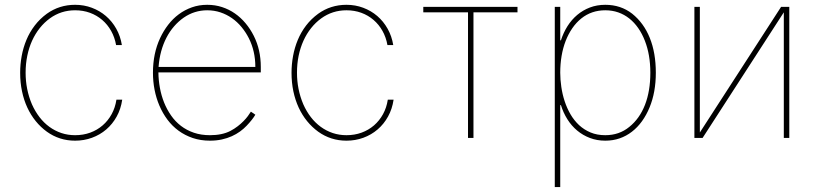

<svg xmlns="http://www.w3.org/2000/svg" viewBox="-20 -574 3401 799"><path d="M63.9 -271.3Q63.9 -306.5 70.3 -341.3Q76.7 -376.1 90 -408Q103.3 -440 124.5 -467.7Q145.6 -495.4 174.7 -516.7Q226.6 -554 292.6 -554Q329.5 -554 362.2 -541.7Q394.9 -529.5 420.6 -507.5Q446.4 -485.4 463.8 -454.5Q481.2 -423.7 487.2 -386.4H463.1Q457.4 -418.7 442.5 -445.3Q427.6 -471.9 405.2 -491.1Q382.8 -510.3 354.2 -520.8Q325.6 -531.2 292.6 -531.2Q234 -531.2 187.5 -497.5Q164.1 -480.5 145.4 -457Q126.8 -433.6 113.6 -404.7Q100.5 -375.7 93.6 -342.2Q86.6 -308.6 86.6 -271.3Q86.6 -201.7 112.9 -139.9Q126.1 -110.4 144.4 -86.6Q162.6 -62.9 185.5 -46.2Q208.5 -29.5 235.4 -20.4Q262.4 -11.4 292.6 -11.4Q326.3 -11.4 355.5 -22Q384.6 -32.7 407.1 -52.2Q429.7 -71.7 444.6 -98.9Q459.5 -126.1 464.5 -159.1H488.6Q483 -120.4 465.6 -89Q448.2 -57.5 422.1 -35.2Q396 -12.8 362.7 -0.7Q329.5 11.4 292.6 11.4Q226.9 11.4 175.1 -25.9Q149.1 -44.7 128.6 -70.1Q108 -95.5 93.6 -126.6Q79.2 -157.7 71.6 -194.1Q63.9 -230.5 63.9 -271.3Z M616.5 -271.3Q616.5 -351.6 646.3 -415.5Q660.2 -445.3 679.7 -470.7Q699.2 -496.1 724.1 -514.6Q748.9 -533 778.6 -543.5Q808.2 -554 842.3 -554Q875 -554 903.9 -544.6Q932.9 -535.2 957.4 -518.1Q981.9 -501.1 1001.8 -477.3Q1021.7 -453.5 1036.2 -424.7Q1065.3 -366.8 1065.3 -295.5V-272.7H639.2Q639.6 -240.4 645.4 -208.5Q651.3 -176.5 662.8 -147.5Q674.4 -118.6 691.8 -93.6Q709.2 -68.5 733 -50.2Q756.7 -32 786.8 -21.7Q816.8 -11.4 853.7 -11.4Q904.5 -11.4 938.6 -29.1Q955.6 -38 969.3 -48.7Q983 -59.3 993.4 -70Q1003.9 -80.6 1011.5 -90.9Q1019.2 -101.2 1024.1 -109.4L1042.6 -96.6Q1030.5 -76 1006.4 -50.8Q994.3 -38 978.9 -26.8Q963.4 -15.6 944.6 -7.1Q925.8 1.4 903.1 6.4Q880.3 11.4 853.7 11.4Q815 11.4 782.3 0.4Q749.6 -10.7 723.2 -30Q696.7 -49.4 676.8 -76Q657 -102.6 643.5 -134.1Q630 -165.5 623.2 -200.5Q616.5 -235.4 616.5 -271.3ZM639.9 -295.5H1042.6Q1042.6 -361.2 1015.6 -414.8Q1002.8 -440 985.1 -461.5Q967.3 -483 945.3 -498.4Q923.3 -513.8 897.4 -522.5Q871.4 -531.2 842.3 -531.2Q789.1 -531.2 744.7 -500.7Q722.7 -485.4 704.4 -464.3Q686.1 -443.2 672.6 -417.1Q659.1 -391 650.7 -360.3Q642.4 -329.5 639.9 -295.5Z M1193.2 -271.3Q1193.2 -306.5 1199.6 -341.3Q1206 -376.1 1219.3 -408Q1232.6 -440 1253.7 -467.7Q1274.9 -495.4 1304 -516.7Q1355.8 -554 1421.9 -554Q1458.8 -554 1491.5 -541.7Q1524.1 -529.5 1549.9 -507.5Q1575.6 -485.4 1593 -454.5Q1610.4 -423.7 1616.5 -386.4H1592.3Q1586.6 -418.7 1571.7 -445.3Q1556.8 -471.9 1534.4 -491.1Q1512.1 -510.3 1483.5 -520.8Q1454.9 -531.2 1421.9 -531.2Q1363.3 -531.2 1316.8 -497.5Q1293.3 -480.5 1274.7 -457Q1256 -433.6 1242.9 -404.7Q1229.8 -375.7 1222.8 -342.2Q1215.9 -308.6 1215.9 -271.3Q1215.9 -201.7 1242.2 -139.9Q1255.3 -110.4 1273.6 -86.6Q1291.9 -62.9 1314.8 -46.2Q1337.7 -29.5 1364.7 -20.4Q1391.7 -11.4 1421.9 -11.4Q1455.6 -11.4 1484.7 -22Q1513.8 -32.7 1536.4 -52.2Q1558.9 -71.7 1573.9 -98.9Q1588.8 -126.1 1593.8 -159.1H1617.9Q1612.2 -120.4 1594.8 -89Q1577.4 -57.5 1551.3 -35.2Q1525.2 -12.8 1492 -0.7Q1458.8 11.4 1421.9 11.4Q1356.2 11.4 1304.3 -25.9Q1278.4 -44.7 1257.8 -70.1Q1237.2 -95.5 1222.8 -126.6Q1208.5 -157.7 1200.8 -194.1Q1193.2 -230.5 1193.2 -271.3Z M1741.5 -545.5H2133.5V-522.7H1950.3V0H1927.6V-522.7H1741.5Z M2288.7 -545.5H2311.4V-406.2H2314.3Q2324.6 -438.2 2341.6 -465.2Q2358.7 -492.2 2382.1 -511.9Q2405.5 -531.6 2434.8 -542.8Q2464.1 -554 2498.9 -554Q2563.2 -554 2610.8 -517Q2659.1 -478.3 2684.1 -416.2Q2709.2 -354 2709.2 -271.3Q2709.2 -190 2683.2 -127.1Q2670.1 -95.2 2651.6 -69.6Q2633.2 -44 2609.7 -25.9Q2586.3 -7.8 2558.6 1.8Q2530.9 11.4 2498.9 11.4Q2464.5 11.4 2435 0.2Q2405.5 -11 2381.9 -30.7Q2358.3 -50.4 2341.3 -77.4Q2324.2 -104.4 2314.3 -136.4H2311.4V204.5H2288.7ZM2498.9 -11.4Q2556.8 -11.4 2598.7 -45.8Q2641.7 -80.3 2664.1 -137.8Q2686.4 -195.3 2686.4 -271.3Q2686.4 -345.9 2663.7 -404.1Q2652.3 -433.6 2636 -457Q2619.7 -480.5 2598.9 -497Q2578.1 -513.5 2552.9 -522.4Q2527.7 -531.2 2498.9 -531.2Q2441.4 -531.2 2399.1 -497.2Q2377.8 -480.1 2361.5 -456.3Q2345.2 -432.5 2334 -403.8Q2322.8 -375 2317.1 -341.6Q2311.4 -308.2 2311.4 -271.3Q2311.4 -242.9 2315.9 -212.4Q2320.3 -181.8 2329.7 -153.1Q2339.1 -124.3 2354 -98.5Q2369 -72.8 2389.7 -53.4Q2410.5 -34.1 2437.7 -22.7Q2464.8 -11.4 2498.9 -11.4Z M2869.7 -545.5H2892.4V-22.7L3230.5 -545.5H3264.6V0H3241.8V-522.7L2903.8 0H2869.7Z"/></svg>

Font: Inter P Thin
Style: Regular
Weight: 100
Designer: Rasmus Andersson
Foundry: rsms
Version: Version 3.018;git-588b23468